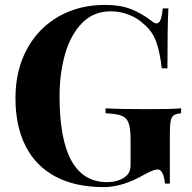

<svg xmlns="http://www.w3.org/2000/svg" viewBox="-20 -742 775 776"><path d="M592.8 -657.2Q604 -647.5 612.8 -647.5Q623 -647.5 628.9 -662.1Q634.8 -676.8 637.7 -708H660.6Q656.7 -639.6 656.7 -465.8H633.8Q626 -533.7 610.4 -575.7Q594.7 -617.7 558.6 -647Q534.2 -669.9 499 -683.1Q463.9 -696.3 427.7 -696.3Q357.9 -696.3 311.5 -648.7Q265.1 -601.1 242.9 -522.9Q220.7 -444.8 220.7 -352.5Q220.7 -5.9 412.6 -5.9Q454.6 -5.9 483.4 -25.4Q497.1 -35.2 502.4 -47.1Q507.8 -59.1 507.8 -77.6V-175.8Q507.8 -222.7 500 -244.4Q492.2 -266.1 471.7 -274.2Q451.2 -282.2 406.7 -284.2V-304.2Q464.4 -300.8 577.6 -300.8Q669.4 -300.8 711.9 -304.2V-284.2Q691.4 -282.2 682.4 -276.1Q673.3 -270 669.9 -253.2Q666.5 -236.3 666.5 -198.2V0H646.5Q645.5 -21 637.9 -39.1Q630.4 -57.1 617.2 -57.1Q601.1 -57.1 563.5 -36.6Q476.1 14.2 399.4 14.2Q283.7 14.2 203.9 -28.6Q124 -71.3 83.3 -151.9Q42.5 -232.4 42.5 -345.7Q42.5 -457.5 88.6 -543Q134.8 -628.4 217 -675.3Q299.3 -722.2 404.3 -722.2Q466.3 -722.2 509.3 -705.3Q552.2 -688.5 592.8 -657.2Z"/></svg>

Font: TypoPRO Playfair Display
Style: Bold
Weight: 700
Designer: Claus Eggers Sørensen
Foundry: Claus Eggers Sørensen
Version: Version 1.004;PS 001.004;hotconv 1.0.70;makeotf.lib2.5.58329